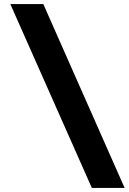

<svg xmlns="http://www.w3.org/2000/svg" viewBox="-20 -720 636 949"><path d="M434 209 31 -700H194L596 209Z"/></svg>

Font: Red Hat Display Black
Style: Regular
Weight: 900
Designer: Pentagram, MCKL
Foundry: Pentagram, MCKL
Version: Version 1.023; ttfautohint (v1.8.3)